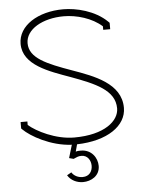

<svg xmlns="http://www.w3.org/2000/svg" viewBox="-59 -734 726 986"><g transform="rotate(-5 303.5 -241.5)"><path d="M71 -130H36V-97L41 -92C79 -54 180 4 288 9L268 76L291 82C307 75 315 70 332 70C364 70 380 98 380 125C380 152 365 179 329 179C305 179 284 168 273 150L250 163C266 190 297 205 329 205C370 205 416 181 416 129C416 87 386 43 332 43C321 43 314 43 305 46L315 9C472 5 571 -64 571 -157C571 -283 433 -332 324 -371C195 -417 107 -453 107 -530C107 -602 195 -652 304 -652C370 -652 449 -629 500 -583V-565H536V-598L530 -604C467 -666 370 -688 304 -688C174 -688 71 -624 71 -530C71 -420 204 -377 312 -338C437 -292 536 -251 536 -157C536 -93 461 -27 304 -27C208 -27 111 -77 71 -112Z"/></g></svg>

Font: Rawengulk
Style: Regular
Weight: 400
Version: Version 0.9